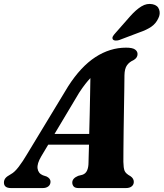

<svg xmlns="http://www.w3.org/2000/svg" viewBox="-46 -955 831 975"><path d="M164 -162Q141 -123.5 144.8 -99Q148.5 -74.5 171.5 -65L191 -58.5Q210.5 -48.5 210.5 -32.5Q210.5 -17.5 199.8 -8.8Q189 0 171 0H10Q-26 0 -26 -28Q-26 -40 -19 -49.5Q-12 -59 10 -71Q28 -80.5 49 -108Q70 -135.5 92 -173L300 -516.5Q364.5 -617 438.5 -665Q512.5 -713 594 -713Q626.5 -713 639.5 -703.8Q652.5 -694.5 652.5 -680.5Q652.5 -662 633.5 -650.5Q611.5 -641 599 -623.8Q586.5 -606.5 586 -572Q586 -547 585.2 -500.8Q584.5 -454.5 583.5 -399Q582.5 -343.5 581.8 -289.2Q581 -235 580.8 -192.8Q580.5 -150.5 580.5 -133Q581 -102.5 586.5 -88Q592 -73.5 617 -60Q633.5 -48.5 633.5 -31.5Q633.5 -17.5 623 -8.8Q612.5 0 593.5 0H353Q335 0 328 -8.2Q321 -16.5 321 -28Q321 -49.5 351 -62L372.5 -67.5Q389 -73 396.2 -89.2Q403.5 -105.5 403.5 -130Q404 -145 404.5 -168.5Q405 -192 406 -220.5H199ZM355.5 -483.5 231 -275H407Q408.5 -322 409.5 -373.2Q410.5 -424.5 411.5 -472.5Q412.5 -520.5 413 -558.5Q401.5 -546.5 387.2 -528.5Q373 -510.5 355.5 -483.5ZM616 -873.5Q644.5 -905.5 672 -922.5Q699.5 -939.5 729 -933.5Q755 -928 762.2 -906.2Q769.5 -884.5 758 -862Q745.5 -835 722 -819Q698.5 -803 662 -790.5L559 -751.5Q549.5 -748.5 539.8 -749.2Q530 -750 526.5 -756Q523 -763 527.5 -770.8Q532 -778.5 539.5 -786.5Z"/></svg>

Font: Fraunces 9pt S000
Style: Bold Italic
Weight: 700
Italic angle: -16°
Version: Version 1.000; ttfautohint (v1.8.3)